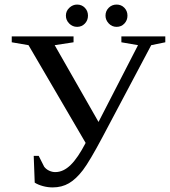

<svg xmlns="http://www.w3.org/2000/svg" viewBox="-20 -815 748 845"><path d="M31.7 -628.9V-654.8H303.7V-628.9L220.7 -616.2L413.6 -278.3L587.4 -616.2L514.2 -628.9V-654.8H707.5V-628.9L645.5 -616.2L431.2 -211.9Q375 -106 345 -66.4Q314.9 -26.9 283.4 -8.5Q252 9.8 211.9 9.8Q189.9 9.8 168.5 3.9Q147 -2 132.8 -11.2L128.4 -128.9H150.4L174.3 -81.5Q182.6 -70.3 196 -64Q209.5 -57.6 223.1 -57.6Q258.8 -57.6 290.8 -88.9Q322.8 -120.1 356.9 -186L105.5 -616.2ZM541 -746.1Q541 -725.6 527.3 -711.2Q513.7 -696.8 493.2 -696.8Q472.7 -696.8 458.5 -711.9Q444.3 -727.1 444.3 -746.1Q444.3 -766.6 458.5 -780.8Q472.7 -794.9 493.2 -794.9Q513.7 -794.9 527.3 -780.8Q541 -766.6 541 -746.1ZM367.2 -746.1Q367.2 -725.6 353.5 -711.2Q339.8 -696.8 319.3 -696.8Q299.3 -696.8 284.7 -711.4Q270 -726.1 270 -746.1Q270 -766.6 285.2 -780.8Q300.3 -794.9 319.3 -794.9Q339.8 -794.9 353.5 -780.8Q367.2 -766.6 367.2 -746.1Z"/></svg>

Font: Liberation Serif
Style: Regular
Weight: 400
Designer: Steve Matteson
Foundry: Ascender Corporation
Version: Version 2.1.5